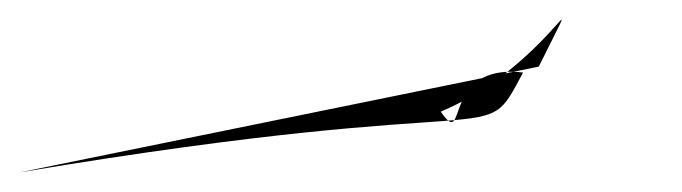

<svg xmlns="http://www.w3.org/2000/svg" viewBox="-20 -89 696 196"><path d="M0 87C514 1 470 67 514 -15C429 -25 458 66 430 25C524 -15 568 -97 549 -59L530 -21Z"/></svg>

Font: CiSf OpenHand
Style: BlakOpObl
Weight: 400
Foundry: Cannot Into Space Fonts
Version: Version 0.7892